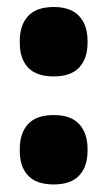

<svg xmlns="http://www.w3.org/2000/svg" viewBox="-20 -498 298 534"><path d="M129.5 15Q81 15 58 -9.8Q35 -34.5 35 -78.5V-84Q35 -127.5 58 -152.8Q81 -178 129.5 -178Q177 -178 200.2 -152.8Q223.5 -127.5 223.5 -84V-78.5Q223.5 -34.5 200.2 -9.8Q177 15 129.5 15ZM129.5 -285.5Q81 -285.5 58 -310.2Q35 -335 35 -379V-384.5Q35 -428 58 -453.2Q81 -478.5 129.5 -478.5Q177 -478.5 200.2 -453.2Q223.5 -428 223.5 -384.5V-379Q223.5 -335 200.2 -310.2Q177 -285.5 129.5 -285.5Z"/></svg>

Font: Anek Latin ExtraBold
Style: Regular
Weight: 800
Designer: Yesha Goshar
Foundry: Ek Type
Version: Version 1.003